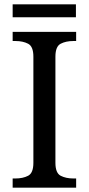

<svg xmlns="http://www.w3.org/2000/svg" viewBox="-20 -860 407 880"><path d="M38 0V-42H51Q85 -42 109 -54.5Q133 -67 133 -114V-600Q133 -647 109 -659.5Q85 -672 51 -672H38V-714H329V-672H316Q282 -672 258 -659.5Q234 -647 234 -600V-114Q234 -67 258 -54.5Q282 -42 316 -42H329V0ZM38 -781V-840H328V-781Z"/></svg>

Font: Noto Serif Makasar
Style: Regular
Weight: 400
Designer: Sérgio Martins
Version: Version 1.001; ttfautohint (v1.8.4.7-5d5b)